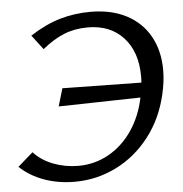

<svg xmlns="http://www.w3.org/2000/svg" viewBox="-50 -712 731 766"><g transform="rotate(-5 316.0 -329.0)"><path d="M609 -407Q609 -362 597 -311Q575 -215 519 -143Q463 -71 385 -32.5Q307 6 219 6Q153 6 96.5 -14.5Q40 -35 0 -73L61 -126Q92 -92 139.5 -74Q187 -56 239 -56Q304 -56 360 -87Q416 -118 455 -175Q494 -232 509 -306L181 -299L202 -370L518 -365Q519 -374 519 -390Q519 -488 466.5 -545.5Q414 -603 324 -603Q271 -603 228 -585.5Q185 -568 141 -532L97 -590Q159 -630 217.5 -647Q276 -664 340 -664Q423 -664 483.5 -632.5Q544 -601 576.5 -543Q609 -485 609 -407Z"/></g></svg>

Font: Ysabeau Medium
Style: Italic
Weight: 500
Italic angle: -12°
Designer: Christian Thalmann (Catharsis Fonts)
Version: Version 0.003